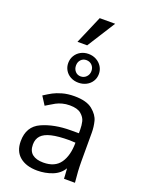

<svg xmlns="http://www.w3.org/2000/svg" viewBox="-201 -1215 1002 1319"><g transform="rotate(20 300.0 -555.5)"><path d="M69 -141.5Q69 -249.5 157.5 -289.2Q246 -329 368 -329H426V-356Q426 -387 419.5 -414.5Q413 -442 386 -465Q359 -488 303 -488Q273 -488 248.2 -481.2Q223.5 -474.5 204.8 -464.5Q186 -454.5 160.5 -438.5L140 -426L101 -487Q135 -509 159.5 -522.2Q184 -535.5 223.2 -546.8Q262.5 -558 311.5 -558Q400.5 -558 444 -522.2Q487.5 -486.5 497.8 -445.5Q508 -404.5 508 -363V-155Q508 -84 517 0H437L435 -33.5L432 -75Q405.5 -30.5 353.8 -10.2Q302 10 244 10Q163 10 116 -28.8Q69 -67.5 69 -141.5ZM426 -260 383 -262Q301 -262 251.2 -250.2Q201.5 -238.5 178.5 -213.5Q155.5 -188.5 155.5 -148.5Q155.5 -101 184 -78.5Q212.5 -56 264 -56Q349 -56 387.5 -111.2Q426 -166.5 426 -260ZM192 -758Q192 -787.5 206.5 -811.8Q221 -836 246.2 -850Q271.5 -864 303 -864Q334.5 -864 360.2 -850Q386 -836 401 -811.8Q416 -787.5 416 -758Q416 -728.5 401.2 -704.8Q386.5 -681 360.5 -667.5Q334.5 -654 303 -654Q271.5 -654 246.2 -667.5Q221 -681 206.5 -704.8Q192 -728.5 192 -758ZM361 -760Q361 -785.5 344.5 -802.2Q328 -819 303 -819Q279 -819 263.5 -802.2Q248 -785.5 248 -760Q248 -734.5 263.5 -717.2Q279 -700 303 -700Q327.5 -700 344.2 -717.2Q361 -734.5 361 -760ZM202 -916 290 -1121H403L273 -916Z"/></g></svg>

Font: JuliaMono
Style: Regular
Weight: 400
Monospace: yes
Designer: cormullion
Foundry: corm
Version: Version 0.055; ttfautohint (v1.8.4)